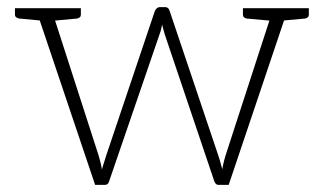

<svg xmlns="http://www.w3.org/2000/svg" viewBox="-20 -519 909 539"><path d="M247 0 80 -496H113Q124 -496 127 -485L257 -82Q260 -72 262.5 -61.5Q265 -51 266 -43Q268 -50 270 -56.5Q272 -63 274 -69Q276 -75 278 -82L415 -489Q417 -493 420.5 -496Q424 -499 428 -499H444Q453 -499 456 -489L593 -82Q595 -76 597 -69.5Q599 -63 600.5 -56.5Q602 -50 604 -44Q605 -51 606.5 -57Q608 -63 609.5 -69.5Q611 -76 613 -82L744 -485Q746 -490 750.5 -493Q755 -496 760 -496H789L622 0H593Q586 0 582 -9L442 -424Q440 -430 438.5 -437Q437 -444 435 -450Q434 -444 432.5 -437.5Q431 -431 428 -423L286 -9Q283 0 275 0ZM104 -482V-496H142V-482ZM735 -482V-496H773V-482ZM114 -496 109 -460 33 -467Q29 -468 25.5 -470.5Q22 -473 22 -478V-496ZM207 -496V-478Q207 -473 204 -470.5Q201 -468 197 -467L121 -460L116 -496ZM753 -496 749 -460 672 -467Q668 -468 665 -470.5Q662 -473 662 -478V-496ZM847 -496V-478Q847 -473 844 -470.5Q841 -468 837 -467L760 -460L756 -496Z"/></svg>

Font: Aleo ExtraLight
Style: Regular
Weight: 250
Designer: Alessio Laiso
Foundry: Alessio Laiso
Version: Version 2.001;gftools[0.9.29]